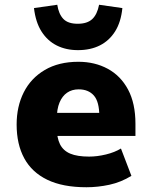

<svg xmlns="http://www.w3.org/2000/svg" viewBox="-20 -777 638 808"><path d="M344 11Q244 11 179 -20.5Q114 -52 82 -111Q50 -170 50 -253Q50 -329 80 -388.5Q110 -448 168.5 -482.5Q227 -517 310 -517Q379 -517 433.5 -487.5Q488 -458 519 -400Q550 -342 550 -256V-205H197V-302H408L398 -287Q398 -349 375 -375Q352 -401 311 -401Q283 -401 262.5 -387Q242 -373 230.5 -345.5Q219 -318 219 -276V-240Q219 -197 232.5 -170Q246 -143 275.5 -130.5Q305 -118 355 -118Q389 -118 426 -127Q463 -136 489 -152L533 -37Q489 -10 440.5 0.5Q392 11 344 11ZM308 -566Q258 -566 219 -585.5Q180 -605 155 -644Q130 -683 123 -743L221 -757Q227 -718 246.5 -697.5Q266 -677 307 -677Q347 -677 368 -696.5Q389 -716 397 -757L495 -743Q489 -684 464.5 -645Q440 -606 400.5 -586Q361 -566 308 -566Z"/></svg>

Font: Nunito Sans 7pt SemiCondensed Black
Style: Regular
Weight: 900
Width: 4
Designer: Vernon Adams
Foundry: Vernon Adams
Version: Version 3.101;gftools[0.9.27]